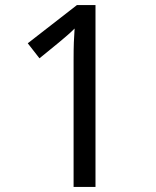

<svg xmlns="http://www.w3.org/2000/svg" viewBox="-20 -734 612 754"><path d="M355 0H269V-499Q269 -542 270 -568Q271 -594 273 -622Q257 -606 244 -595Q231 -584 211 -567L135 -505L89 -564L282 -714H355Z"/></svg>

Font: Noto Sans Takri
Style: Regular
Weight: 400
Designer: Monotype Design Team
Foundry: Monotype Imaging Inc.
Version: Version 2.003; ttfautohint (v1.8.4.7-5d5b)